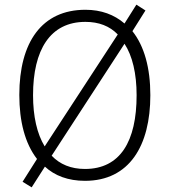

<svg xmlns="http://www.w3.org/2000/svg" viewBox="-20 -767 726 825"><path d="M626 -358C626 -475 600 -569 549 -633L605 -722L566 -747L515 -666C471 -704 415 -725 347 -725C160 -725 63 -586 63 -359C63 -246 87 -151 139 -84L77 14L116 38L173 -51C215 -12 273 10 345 10C536 10 626 -141 626 -358ZM122 -358C122 -552 195 -673 347 -673C405 -673 451 -655 486 -619L172 -138C139 -192 122 -267 122 -358ZM567 -358C567 -160 497 -41 345 -41C285 -41 237 -61 202 -98L515 -579C549 -527 567 -451 567 -358Z"/></svg>

Font: Noto Sans Telugu SemiCondensed Light
Style: Regular
Weight: 300
Width: 4
Designer: Jelle Bosma - Monotype Design Team
Foundry: Monotype Imaging Inc.
Version: Version 2.005